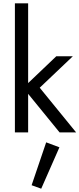

<svg xmlns="http://www.w3.org/2000/svg" viewBox="-20 -800 480 1160"><path d="M259 60 339 90 229 340 171 319ZM320 -460H420L220 -270L440 0H340L150 -233V0H70V-780H150V-298Z"/></svg>

Font: renner_400book
Style: Book
Weight: 400
Version: Version 003.000 ; ttfautohint (v0.97) -l 8 -r 50 -G 200 -x 1